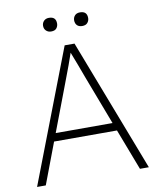

<svg xmlns="http://www.w3.org/2000/svg" viewBox="-93 -927 817 998"><g transform="rotate(-10 316.0 -427.5)"><path d="M21 0 290 -700H342L611 0H564L481 -217H149L67 0ZM250 -483 165 -259H465L379 -485Q376 -493 365 -522Q354 -551 340.5 -588Q327 -625 314 -657Q305 -630 292 -594.5Q279 -559 267 -528Q255 -497 250 -483ZM398 -783Q380 -783 370.5 -793Q361 -803 361 -819Q361 -834 370.5 -844.5Q380 -855 398 -855Q435 -855 435 -819Q435 -805 426 -794Q417 -783 398 -783ZM234 -783Q218 -783 207.5 -793Q197 -803 197 -819Q197 -834 207 -844.5Q217 -855 234 -855Q271 -855 271 -819Q271 -805 262.5 -794Q254 -783 234 -783Z"/></g></svg>

Font: Readex Pro Light
Style: Regular
Weight: 300
Designer: Bonnie Shaver-Troup, Thomas Jockin
Foundry: Lexend
Version: Version 1.200; ttfautohint (v1.8.3)